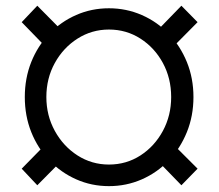

<svg xmlns="http://www.w3.org/2000/svg" viewBox="-20 -631 754 661"><path d="M355 9.8Q294.9 9.8 242.2 -13.7Q189.5 -37.1 149.7 -78.9Q109.9 -120.6 87.6 -176.3Q65.4 -231.9 65.4 -296.9Q65.4 -361.8 87.6 -417.5Q109.9 -473.1 149.7 -514.6Q189.5 -556.2 242.2 -579.3Q294.9 -602.5 355 -602.5Q415 -602.5 468 -579.3Q521 -556.2 560.8 -514.6Q600.6 -473.1 623.3 -417.5Q646 -361.8 646 -296.9Q646 -231.9 623.3 -176Q600.6 -120.1 560.8 -78.4Q521 -36.6 468 -13.4Q415 9.8 355 9.8ZM355 -64.5Q415 -64.5 463.6 -95.9Q512.2 -127.4 540.8 -180.4Q569.3 -233.4 569.3 -296.9Q569.3 -361.3 540.8 -414.1Q512.2 -466.8 463.6 -498Q415 -529.3 355 -529.3Q295.9 -529.3 246.8 -498Q197.8 -466.8 168.7 -414.1Q139.6 -361.3 139.6 -296.9Q139.6 -233.4 168.7 -180.4Q197.8 -127.4 246.8 -95.9Q295.9 -64.5 355 -64.5ZM561.5 -455.1 507.8 -511.7 604.5 -611.3 660.2 -554.7ZM604.5 6.8 507.8 -92.8 561.5 -148.9 660.2 -50.3ZM108.4 6.8 54.7 -50.3 151.4 -148.9 207 -92.8ZM151.4 -455.1 54.7 -554.7 108.4 -611.3 207 -511.7Z"/></svg>

Font: V-Inter
Style: Regular-375
Weight: 375
Designer: Rasmus Andersson
Foundry: rsms
Version: Version 4.000;git-4146feb